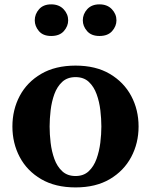

<svg xmlns="http://www.w3.org/2000/svg" viewBox="-20 -828 676 859"><path d="M318 10.5Q227.5 10.5 164.2 -26.5Q101 -63.5 68.2 -125.5Q35.5 -187.5 35.5 -262Q35.5 -337 68.2 -398.8Q101 -460.5 164.2 -497.5Q227.5 -534.5 318 -534.5Q408.5 -534.5 471.2 -497.5Q534 -460.5 567 -398.8Q600 -337 600 -262Q600 -187.5 567 -125.5Q534 -63.5 471.2 -26.5Q408.5 10.5 318 10.5ZM318 -40.5Q354 -40.5 376.8 -61.8Q399.5 -83 411.8 -117Q424 -151 428.8 -189.2Q433.5 -227.5 433.5 -262Q433.5 -296 429 -334.5Q424.5 -373 412.2 -406.8Q400 -440.5 377.2 -461.8Q354.5 -483 318 -483Q281.5 -483 258.5 -461.8Q235.5 -440.5 223.2 -406.8Q211 -373 206.5 -334.5Q202 -296 202 -262Q202 -227.5 206.5 -189.2Q211 -151 223.2 -117Q235.5 -83 258.5 -61.8Q281.5 -40.5 318 -40.5ZM425 -667Q388.5 -667 369.5 -689Q350.5 -711 350.5 -737Q350.5 -765 370.2 -786.8Q390 -808.5 425 -808.5Q460 -808.5 480.5 -786.8Q501 -765 501 -737Q501 -711 481.8 -689Q462.5 -667 425 -667ZM209 -667Q172.5 -667 154 -689Q135.5 -711 135.5 -737Q135.5 -765 154.8 -786.8Q174 -808.5 209 -808.5Q244 -808.5 264.5 -786.8Q285 -765 285 -737Q285 -711 265.8 -689Q246.5 -667 209 -667Z"/></svg>

Font: Libre Caslon Text
Style: Regular
Weight: 400
Designer: Pablo Impallari, Rodrigo Fuenzalida, Katja Schimmel
Foundry: Pablo Impallari, Rodrigo Fuenzalida
Version: Version 2.000